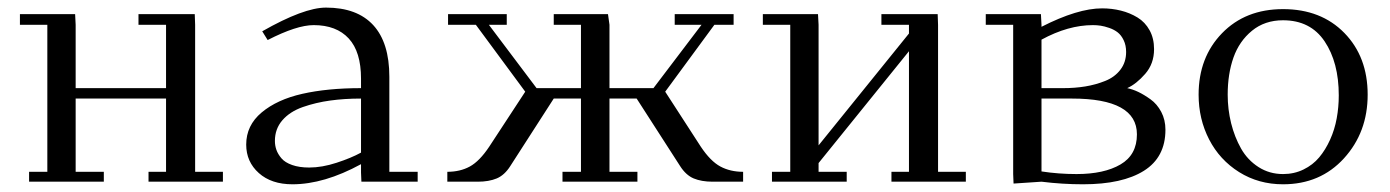

<svg xmlns="http://www.w3.org/2000/svg" viewBox="-20 -476 3642 503"><path d="M32.2 -411.1V-439H176.8L178.2 -411.1V-245.1H415V-411.1H342.8V-439H490.2L491.2 -411.1V-25.9H564V0H369.1V-25.9H415V-217.8H178.2V-25.9H252V0H56.2V-25.9H104V-411.1Z M625 -97.2Q625 -147.5 665.5 -181.4Q706.1 -215.3 772 -230.2Q837.9 -245.1 925.8 -245.1V-270Q925.8 -340.3 893.6 -375.2Q861.3 -410.2 801.8 -410.2Q757.3 -410.2 681.2 -371.1L667 -394Q775.9 -456.1 834 -456.1Q915.5 -456.1 957.8 -410.2Q1000 -364.3 1000 -274.9V-25.9H1074.2V0H926.8L925.8 -23.9V-45.9Q829.1 6.8 746.1 6.8Q690.9 6.8 658 -22.7Q625 -52.2 625 -97.2ZM700.2 -106.9Q700.2 -94.7 704.1 -83.5Q708 -72.3 717.3 -61.3Q726.6 -50.3 745.4 -43.7Q764.2 -37.1 790 -37.1Q823.7 -37.1 861.8 -49.6Q899.9 -62 925.8 -76.2V-217.8Q882.3 -217.8 845 -212.6Q807.6 -207.5 773.4 -195.6Q739.3 -183.6 719.7 -160.9Q700.2 -138.2 700.2 -106.9Z M1151.9 0V-25.9Q1185.5 -25.9 1210.9 -39.8Q1236.3 -53.7 1261.7 -91.8L1356 -235.8L1226.6 -411.1H1153.8V-439H1307.6V-411.1H1260.7L1385.7 -245.1H1502V-411.1H1430.7V-439H1572.8L1576.7 -411.1V-245.1H1691.9L1817.9 -411.1H1747.6V-439H1901.9V-411.1H1851.6L1722.7 -235.8L1815.9 -91.8Q1841.3 -53.7 1867.2 -39.8Q1893.1 -25.9 1926.8 -25.9V0H1846.7Q1817.9 0 1797.4 -8.5Q1776.9 -17.1 1761.7 -41L1647.9 -217.8H1576.7V-25.9H1649.9V0H1453.6V-25.9H1502V-217.8H1430.7L1316.9 -41Q1301.8 -17.1 1281.2 -8.5Q1260.7 0 1231.9 0Z M1978.5 -411.1V-439H2123L2124.5 -411.1V-95.2L2361.3 -388.2V-411.1H2289.1V-439H2436.5L2437.5 -411.1V-25.9H2510.3V0H2315.4V-25.9H2361.3V-341.8L2124.5 -48.8V-25.9H2198.2V0H2002.4V-25.9H2050.3V-411.1Z M2562.5 -411.1V-439H2707L2708.5 -411.1V-405.8Q2803.2 -454.1 2867.2 -454.1Q2893.1 -454.1 2916.5 -448.2Q2939.9 -442.4 2960 -430.2Q2980 -418 2991.7 -396.7Q3003.4 -375.5 3003.4 -347.2Q3003.4 -309.1 2980.2 -282.5Q2957 -255.9 2933.1 -245.1Q2947.3 -242.2 2962.2 -235.1Q2977.1 -228 2994.1 -215.8Q3011.2 -203.6 3022.2 -182.9Q3033.2 -162.1 3033.2 -136.2Q3033.2 -64 2976.8 -28.6Q2920.4 6.8 2817.4 6.8Q2763.2 6.8 2708.5 0L2635.3 4.9L2634.3 -20V-411.1ZM2708.5 -26.9Q2753.4 -20 2800.3 -20Q2872.6 -20 2915.5 -45.2Q2958.5 -70.3 2958.5 -124Q2958.5 -217.8 2788.1 -217.8H2708.5ZM2708.5 -245.1H2765.1Q2795.9 -245.1 2823 -249.5Q2850.1 -253.9 2875.2 -263.9Q2900.4 -273.9 2915.3 -293.5Q2930.2 -313 2930.2 -339.8Q2930.2 -357.4 2923.8 -370.6Q2917.5 -383.8 2908.2 -391.1Q2898.9 -398.4 2886.2 -402.8Q2873.5 -407.2 2863.5 -408.7Q2853.5 -410.2 2843.3 -410.2Q2778.3 -410.2 2708.5 -372.1Z M3120.1 -228Q3120.1 -325.7 3181.4 -388.9Q3242.7 -452.1 3341.3 -452.1Q3440.9 -452.1 3502 -389.6Q3563 -327.1 3563 -228Q3563 -129.4 3501 -61.3Q3439 6.8 3341.3 6.8Q3277.3 6.8 3226.3 -25.1Q3175.3 -57.1 3147.7 -110.6Q3120.1 -164.1 3120.1 -228ZM3196.3 -228Q3196.3 -189.5 3205.3 -153.1Q3214.4 -116.7 3231.4 -86.7Q3248.5 -56.6 3277.1 -38.3Q3305.7 -20 3341.3 -20Q3370.6 -20 3395 -32Q3419.4 -43.9 3436 -63.7Q3452.6 -83.5 3464.6 -110.1Q3476.6 -136.7 3481.9 -166Q3487.3 -195.3 3487.3 -226.1Q3487.3 -312.5 3450.2 -367.7Q3413.1 -422.9 3341.3 -422.9Q3293.5 -422.9 3260 -395.5Q3226.6 -368.2 3211.4 -325.2Q3196.3 -282.2 3196.3 -228Z"/></svg>

Font: Dehuti
Style: Book
Weight: 400
Version: Version 1.2